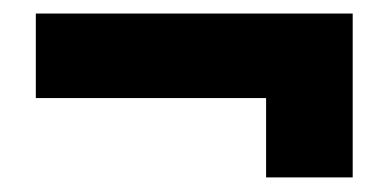

<svg xmlns="http://www.w3.org/2000/svg" viewBox="-20 -328 559 276"><path d="M362.5 -73H487V-308.5H31.5V-187H411L362.5 -222.5Z"/></svg>

Font: Anybody UltraCondensed Thin ExtraBold
Style: Regular
Weight: 800
Version: Version 1.111